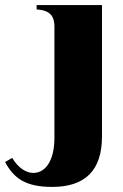

<svg xmlns="http://www.w3.org/2000/svg" viewBox="-134 -520 484 755"><path d="M71 215C200 215 267 151 267 17V-500H10V-483C46 -480 80 -471 80 -416V22C80 113 44 160 -3 160C-31 160 -62 141 -86 101L-114 117C-79 183 -31 215 71 215Z"/></svg>

Font: Sprat Condesed
Style: Bold
Weight: 700
Width: 3
Designer: Ethan Nakache
Foundry: Collletttivo
Version: Version 2.000;Glyphs 3.2 (3217)